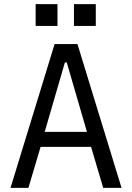

<svg xmlns="http://www.w3.org/2000/svg" viewBox="-20 -912 640 932"><path d="M481 0 422 -199H177L118 0H31L245 -698H356L570 0ZM304 -609H295L197 -272H402ZM445 -892V-786H339V-892ZM259 -892V-786H153V-892Z"/></svg>

Font: iA Writer Mono V
Style: Regular
Weight: 400
Designer: Mike Abbink, Paul van der Laan, Pieter van Rosmalen
Foundry: Bold Monday
Version: Version 2.000